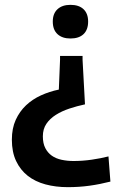

<svg xmlns="http://www.w3.org/2000/svg" viewBox="-20 -567 504 793"><path d="M321 -320 331 -136Q298 -129 266.5 -118.5Q235 -108 210.5 -92.5Q186 -77 171.5 -55.5Q157 -34 157 -4Q157 25 167 44.5Q177 64 194 76Q211 88 234.5 93Q258 98 284 98Q321 98 359 92.5Q397 87 428 79L436 183Q393 194 350 200Q307 206 260 206Q210 206 167.5 194.5Q125 183 94.5 159Q64 135 46.5 98Q29 61 29 10Q29 -37 45 -72Q61 -107 87.5 -132Q114 -157 149 -173Q184 -189 223 -197L228 -320V-336H321ZM271 -547Q306 -547 325 -529Q344 -511 344 -478Q344 -444 325 -426Q306 -408 271 -408Q237 -408 217.5 -426Q198 -444 198 -478Q198 -511 217.5 -529Q237 -547 271 -547Z"/></svg>

Font: Encode Sans Normal
Style: SemiBold
Weight: 600
Designer: Pablo Impallari, Andres Torresi
Foundry: Pablo Impallari, Andres Torresi
Version: Version 1.000; ttfautohint (v1.00) -l 8 -r 50 -G 200 -x 14 -